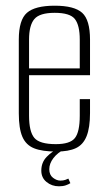

<svg xmlns="http://www.w3.org/2000/svg" viewBox="-20 -523 377 674"><path d="M178 9Q128 9 99.5 -2.5Q71 -14 58.5 -43Q46 -72 46 -125V-384Q46 -453 74.5 -478Q103 -503 172 -503Q241 -503 268.5 -478Q296 -453 296 -384V-259H82V-117Q82 -61 100.5 -39Q119 -17 176 -17Q226 -17 243 -38.5Q260 -60 260 -117V-175H296V-126Q296 -75 284 -45Q272 -15 246.5 -3Q221 9 178 9ZM82 -283H260V-384Q260 -434 243 -456Q226 -478 172 -478Q119 -478 100.5 -456Q82 -434 82 -384ZM187 131Q162 131 143.5 116Q125 101 125 76Q125 47 144 27.5Q163 8 183 0H208Q182 13 167.5 32Q153 51 153 71Q153 91 166 101Q179 111 192 111Q202 111 209 108.5Q216 106 220 104L227 120Q221 124 211 127.5Q201 131 187 131Z"/></svg>

Font: Alumni Sans ExtraLight
Style: Regular
Weight: 250
Version: Version 1.018